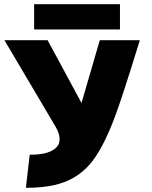

<svg xmlns="http://www.w3.org/2000/svg" viewBox="-20 -892 722 912"><path d="M142.1 -752V-872.1H549.8V-752ZM1 -701.2H206.1L367.2 -402.8L454.1 -701.2H644L641.1 -690.9Q560.1 -428.2 526.9 -340.3Q468.8 -183.6 406.7 -111.8Q340.8 -35.6 237.3 -12.7Q183.1 -0.5 110.8 0H103L121.1 -157.2H127.9Q156.7 -157.2 180.9 -161.4Q205.1 -165.5 224.9 -175.5Q244.6 -185.5 254.6 -200.4Q264.6 -215.3 262.7 -238.3Q260.7 -261.2 244.1 -290Z"/></svg>

Font: Hussar Preview
Style: Bold
Weight: 700
Foundry: Cannot Into Space Fonts, PlusOne Fonts
Version: Version 2.29RC2 "Millennial"